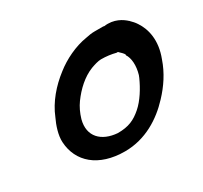

<svg xmlns="http://www.w3.org/2000/svg" viewBox="-103 -599 772 730"><g transform="rotate(-30 283.5 -233.5)"><path d="M91 -252C78 -225 65 -187 67 -156C72 -68 140 -7 256 -7C346 -7 419 -54 471 -110C506 -147 535 -190 552 -240C579 -310 565 -365 541 -401C534 -412 527 -419 519 -427V-428H518C501 -444 470 -465 425 -459C425 -459 424 -460 419 -460H383C370 -460 358 -458 344 -455C293 -447 240 -421 201 -390C154 -354 113 -307 91 -252ZM173 -196C180 -220 190 -241 203 -259C230 -296 265 -329 306 -345C320 -350 338 -356 351 -356C374 -356 396 -353 415 -348H421C429 -339 439 -333 442 -323L441 -322C454 -303 457 -269 446 -232C445 -230 444 -228 442 -222C426 -186 401 -145 372 -120C342 -94 315 -81 267 -81C198 -86 155 -128 173 -196Z"/></g></svg>

Font: SolarCharger
Style: 952
Weight: 900
Designer: Mew Too
Foundry: Cannot Into Space Fonts/KineticPlasma Fonts
Version: Version 1.100